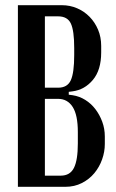

<svg xmlns="http://www.w3.org/2000/svg" viewBox="-20 -720 447 740"><path d="M370 -518Q370 -450 338 -412Q306 -374 260 -368L245 -366V-355L260 -353Q286 -349 308.5 -335Q331 -321 347.5 -299.5Q364 -278 374 -251Q384 -224 384 -194V-165Q384 -135 373.5 -105.5Q363 -76 343.5 -52.5Q324 -29 295.5 -14.5Q267 0 232 0H49V-700H218Q250 -700 277.5 -688Q305 -676 325.5 -655Q346 -634 358 -605.5Q370 -577 370 -543ZM204 -382Q240 -382 253 -411Q266 -440 266 -508V-535Q266 -602 253 -629.5Q240 -657 204 -657H153V-382ZM280 -211Q280 -277 260 -308Q240 -339 204 -339H153V-43H214Q250 -43 265 -73Q280 -103 280 -167Z"/></svg>

Font: Moniqa Paragraph
Style: Bold
Weight: 700
Designer: Rajesh Rajput
Foundry: Rajesh Rajput
Version: Version 1.000